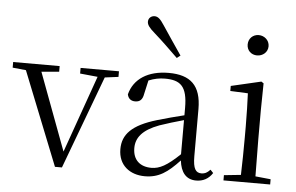

<svg xmlns="http://www.w3.org/2000/svg" viewBox="-63 -892 1524 987"><g transform="rotate(5 699.0 -398.0)"><path d="M340 -483 431 -474 290 -76 141 -475 232 -483V-512H-8V-483L61 -476L253 6H289L468 -474L538 -483V-512H340Z M846 -620C813 -669 778 -719 746 -768C726 -799 713 -810 696 -810C680 -810 664 -799 664 -779C664 -763 675 -748 704 -723C744 -688 786 -647 828 -606ZM982 13C1017 13 1046 -2 1066 -33L1051 -49C1035 -32 1023 -26 1006 -26C977 -26 962 -45 962 -111V-354C962 -476 906 -526 794 -526C687 -526 615 -479 594 -398C598 -377 612 -365 634 -365C657 -365 672 -376 677 -407L693 -478C722 -490 750 -495 777 -495C857 -495 893 -466 893 -354V-316C848 -305 799 -292 755 -279C627 -241 580 -190 580 -114C580 -31 640 14 717 14C789 14 834 -18 895 -83C902 -23 929 13 982 13ZM893 -115C827 -52 789 -32 747 -32C689 -32 651 -64 651 -126C651 -179 683 -221 769 -253C806 -266 850 -279 893 -291Z M1238 -655C1267 -655 1293 -676 1293 -707C1293 -738 1267 -760 1238 -760C1208 -760 1185 -738 1185 -707C1185 -676 1208 -655 1238 -655ZM1208 0H1363V-27L1284 -35L1282 -227V-378L1284 -515L1272 -523L1117 -487V-461L1208 -457C1210 -407 1212 -352 1212 -285V-227C1212 -173 1211 -91 1209 -36L1122 -27V0Z"/></g></svg>

Font: Noto Serif JP Light
Style: Regular
Weight: 300
Designer: Ryoko NISHIZUKA 西塚涼子 (kana & ideographs); Frank Grießhammer (Latin, Greek & Cyrillic); Wenlong ZHANG 张文龙 (bopomofo); San
Foundry: Adobe
Version: Version 2.001;hotconv 1.1.0;makeotfexe 2.6.0